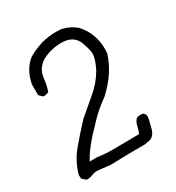

<svg xmlns="http://www.w3.org/2000/svg" viewBox="-119 -909 553 602"><g transform="rotate(-30 158.0 -608.0)"><path d="M23 -383Q21 -384 9 -395L8 -408Q20 -452 49.5 -487Q79 -522 109 -554L169 -605Q199 -630 219 -664Q236 -697 236 -717Q236 -730 226 -758Q213 -795 167 -795Q144 -795 119 -787Q70 -771 65 -727Q63 -703 55 -681Q50 -680 46.5 -678.5Q43 -677 37 -677Q32 -679 29 -683Q28 -683 28 -684Q24 -687 23 -690V-728Q32 -776 65 -803Q116 -833 170 -833L190 -832Q220 -825 240 -807Q277 -767 277 -709L276 -694Q257 -632 200 -580Q162 -554 131 -519Q80 -468 59 -428H86Q113 -424 143 -424L236 -425Q242 -438 244 -450Q246 -462 255 -472Q260 -475 263 -475H277Q285 -472 287 -462Q287 -451 278.5 -420.5Q270 -390 245 -390L237 -388Q163 -388 112 -386L65 -391Q53 -391 44 -387Q35 -383 23 -383Z"/></g></svg>

Font: Yozai
Style: Regular
Weight: 400
Designer: LXGW / Y.OzVox
Foundry: LXGW / Y.OzVox
Version: Version 0.861;October 22, 2024